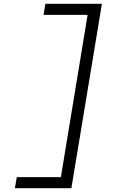

<svg xmlns="http://www.w3.org/2000/svg" viewBox="-20 -843 640 1006"><path d="M58 143 68 85H299L439 -765H208L218 -823H514L354 143Z"/></svg>

Font: Iosevka HT Light Extended
Style: Italic
Weight: 300
Width: 7
Italic angle: -9°
Monospace: yes
Designer: Belleve Invis
Foundry: Belleve Invis
Version: Version 32.3.0; ttfautohint (v1.8.4)